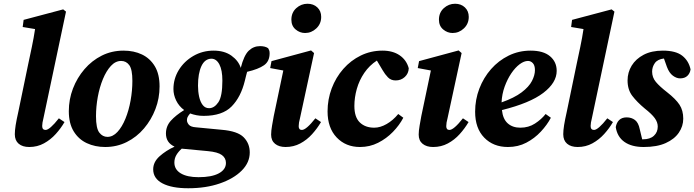

<svg xmlns="http://www.w3.org/2000/svg" viewBox="-20 -769 3703 1024"><path d="M136 15Q100 15 79.5 -2.5Q59 -20 59 -53Q59 -73 63.5 -101.5Q68 -130 78 -174L130 -425Q140 -472 150 -519.5Q160 -567 167 -614L101 -625L106 -663L317 -719L332 -707L212 -140Q205 -113 205 -97Q205 -76 223 -76Q245 -76 294 -138L324 -118Q305 -85 277.5 -54.5Q250 -24 214.5 -4.5Q179 15 136 15Z M541 15Q487 15 443 -5.5Q399 -26 373 -68.5Q347 -111 347 -176Q347 -239 369 -296.5Q391 -354 430.5 -400Q470 -446 523 -472.5Q576 -499 639 -499Q694 -499 737 -478.5Q780 -458 805.5 -416Q831 -374 831 -308Q831 -245 809 -187.5Q787 -130 748 -84Q709 -38 656 -11.5Q603 15 541 15ZM553 -39Q582 -39 606.5 -65.5Q631 -92 649 -136Q667 -180 676.5 -233Q686 -286 686 -338Q686 -399 669.5 -421.5Q653 -444 626 -444Q596 -444 571.5 -417.5Q547 -391 529 -347.5Q511 -304 501.5 -252Q492 -200 492 -149Q492 -85 509.5 -62Q527 -39 553 -39Z M1095 -192Q1123 -192 1144.5 -223.5Q1166 -255 1166 -339Q1166 -395 1150 -425.5Q1134 -456 1107 -456Q1072 -455 1054 -416Q1036 -377 1036 -312Q1036 -281 1042 -253.5Q1048 -226 1061 -209Q1074 -192 1095 -192ZM905 -294Q905 -349 933.5 -395.5Q962 -442 1011 -470.5Q1060 -499 1119 -499Q1177 -499 1214.5 -472Q1252 -445 1264 -407Q1281 -474 1306.5 -498.5Q1332 -523 1367 -523Q1394 -523 1410 -512Q1413 -507 1415.5 -501Q1418 -495 1418 -485Q1418 -442 1388 -421Q1358 -400 1298 -386Q1295 -375 1292 -363.5Q1289 -352 1286 -339Q1265 -252 1215.5 -201.5Q1166 -151 1066 -151Q1046 -151 1028 -154.5Q1010 -158 994 -164Q983 -151 980 -143.5Q977 -136 977 -128Q977 -116 987 -104Q997 -92 1025 -90L1161 -77Q1247 -70 1279.5 -37Q1312 -4 1312 44Q1312 98 1269 141Q1226 184 1152 209.5Q1078 235 984 235Q896 235 846.5 209Q797 183 797 134Q797 95 831 64.5Q865 34 911 13Q865 -8 865 -57Q865 -96 891 -125Q917 -154 962 -182Q934 -203 919.5 -233Q905 -263 905 -294ZM910 98Q910 135 944 155.5Q978 176 1039 176Q1109 176 1147 155.5Q1185 135 1185 100Q1185 74 1163.5 58Q1142 42 1089 37L951 24H949Q931 40 920.5 58Q910 76 910 98Z M1426 -51Q1426 -71 1431 -99.5Q1436 -128 1440 -150L1491 -393L1421 -406L1428 -443L1639 -500L1655 -486L1580 -139Q1573 -114 1573 -96Q1573 -76 1590 -76Q1613 -76 1662 -138L1692 -118Q1672 -84 1644.5 -53.5Q1617 -23 1581.5 -4Q1546 15 1503 15Q1468 15 1447 -2Q1426 -19 1426 -51ZM1607 -593Q1579 -593 1556.5 -612Q1534 -631 1534 -664Q1534 -702 1560 -725.5Q1586 -749 1620 -749Q1652 -749 1672.5 -729.5Q1693 -710 1693 -679Q1693 -642 1667 -617.5Q1641 -593 1607 -593Z M1900 15Q1824 15 1775.5 -36Q1727 -87 1727 -175Q1727 -239 1749 -297.5Q1771 -356 1811 -401.5Q1851 -447 1904.5 -473Q1958 -499 2020 -499Q2075 -499 2111.5 -474Q2148 -449 2160 -405Q2159 -377 2139 -358.5Q2119 -340 2090 -340Q2065 -340 2049 -356.5Q2033 -373 2021 -394L1990 -446Q1950 -420 1923 -380.5Q1896 -341 1883 -295Q1870 -249 1870 -204Q1870 -144 1899 -116Q1928 -88 1976 -88Q2008 -88 2042 -107.5Q2076 -127 2104 -161L2131 -141Q2110 -101 2075.5 -65.5Q2041 -30 1996.5 -7.5Q1952 15 1900 15Z M2213 -51Q2213 -71 2218 -99.5Q2223 -128 2227 -150L2278 -393L2208 -406L2215 -443L2426 -500L2442 -486L2367 -139Q2360 -114 2360 -96Q2360 -76 2377 -76Q2400 -76 2449 -138L2479 -118Q2459 -84 2431.5 -53.5Q2404 -23 2368.5 -4Q2333 15 2290 15Q2255 15 2234 -2Q2213 -19 2213 -51ZM2394 -593Q2366 -593 2343.5 -612Q2321 -631 2321 -664Q2321 -702 2347 -725.5Q2373 -749 2407 -749Q2439 -749 2459.5 -729.5Q2480 -710 2480 -679Q2480 -642 2454 -617.5Q2428 -593 2394 -593Z M2796 -444Q2775 -444 2751.5 -426.5Q2728 -409 2707 -378Q2686 -347 2671.5 -307Q2657 -267 2655 -223Q2723 -247 2762 -276.5Q2801 -306 2817 -337Q2833 -368 2833 -395Q2833 -420 2822 -432Q2811 -444 2796 -444ZM2689 15Q2611 15 2562.5 -35Q2514 -85 2514 -173Q2514 -238 2536.5 -296.5Q2559 -355 2599 -400.5Q2639 -446 2693 -472.5Q2747 -499 2810 -499Q2878 -499 2913.5 -469Q2949 -439 2949 -391Q2949 -328 2877.5 -273.5Q2806 -219 2657 -182Q2662 -134 2688 -111Q2714 -88 2755 -88Q2799 -88 2833 -110Q2867 -132 2890 -161L2918 -141Q2898 -103 2864.5 -67Q2831 -31 2787 -8Q2743 15 2689 15Z M3061 15Q3025 15 3004.5 -2.5Q2984 -20 2984 -53Q2984 -73 2988.5 -101.5Q2993 -130 3003 -174L3055 -425Q3065 -472 3075 -519.5Q3085 -567 3092 -614L3026 -625L3031 -663L3242 -719L3257 -707L3137 -140Q3130 -113 3130 -97Q3130 -76 3148 -76Q3170 -76 3219 -138L3249 -118Q3230 -85 3202.5 -54.5Q3175 -24 3139.5 -4.5Q3104 15 3061 15Z M3624 -136Q3624 -96 3600.5 -61.5Q3577 -27 3530.5 -6Q3484 15 3413 15Q3349 15 3310.5 -12Q3272 -39 3264 -91Q3268 -115 3282.5 -129Q3297 -143 3322 -143Q3348 -143 3366.5 -129Q3385 -115 3392 -80L3405 -26H3409Q3447 -26 3467.5 -45Q3488 -64 3488 -94Q3488 -117 3472 -139Q3456 -161 3419 -190Q3377 -225 3352 -258Q3327 -291 3327 -340Q3327 -383 3349 -419Q3371 -455 3413 -477Q3455 -499 3515 -499Q3584 -499 3618.5 -472Q3653 -445 3663 -399Q3660 -378 3646 -364.5Q3632 -351 3607 -351Q3588 -351 3568.5 -365.5Q3549 -380 3537 -412L3521 -457Q3487 -453 3472.5 -432.5Q3458 -412 3458 -387Q3458 -356 3478 -332Q3498 -308 3538 -277Q3584 -241 3604 -210.5Q3624 -180 3624 -136Z"/></svg>

Font: Source Serif Pro
Style: Bold Italic
Weight: 700
Italic angle: -12°
Designer: Frank Grießhammer
Foundry: Adobe Systems Incorporated
Version: Version 3.001;hotconv 1.0.111;makeotfexe 2.5.65597